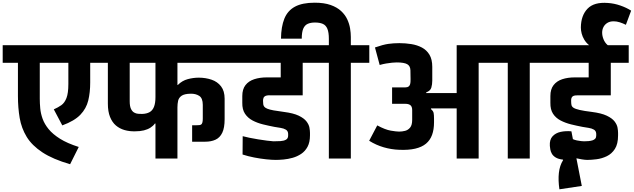

<svg xmlns="http://www.w3.org/2000/svg" viewBox="-56 -1176 4701 1424"><path d="M464 42Q336 5 258.5 -46Q181 -97 142 -161Q103 -225 90 -301Q77 -377 77 -464V-775H239V-443Q239 -410 242.5 -372Q246 -334 260 -295Q274 -256 304.5 -218.5Q335 -181 389 -147Q443 -113 528 -86ZM343 -365Q375 -379 399 -396Q423 -413 437 -449Q451 -485 451 -553V-775H613V-564Q613 -490 598.5 -430.5Q584 -371 540 -325Q496 -279 406 -246ZM-36 -710V-841H709V-710Z M1097 0V-260H1093Q1080 -242 1059.5 -229Q1039 -216 1011 -209Q983 -202 945 -202Q904 -201 867.5 -211.5Q831 -222 803.5 -245.5Q776 -269 760 -309Q744 -349 744 -407V-710H637V-841H1709V-710H1260V-546H1263Q1295 -578 1336.5 -589Q1378 -600 1418 -600Q1469 -600 1513 -585Q1557 -570 1583.5 -535.5Q1610 -501 1610 -444V-292Q1610 -228 1592.5 -191.5Q1575 -155 1542.5 -140Q1510 -125 1466 -125H1418H1387Q1383 -125 1378.5 -125Q1374 -125 1369 -125V-247H1398Q1412 -247 1421.5 -248Q1431 -249 1436.5 -253Q1442 -257 1445 -267.5Q1448 -278 1448 -296V-398Q1448 -448 1421.5 -465Q1395 -482 1357 -481Q1311 -480 1290.5 -465.5Q1270 -451 1265 -428.5Q1260 -406 1260 -379V0ZM906 -425Q906 -389 915 -369.5Q924 -350 938.5 -341.5Q953 -333 969 -332Q985 -331 998 -331Q1031 -332 1053 -344Q1075 -356 1086 -383.5Q1097 -411 1097 -456V-710H906Z M1990 10Q1961 10 1918 5.5Q1875 1 1829 -8Q1783 -17 1743 -30L1744 -166Q1762 -161 1793 -154.5Q1824 -148 1858.5 -142.5Q1893 -137 1923.5 -133Q1954 -129 1972 -128Q1999 -128 2024 -129.5Q2049 -131 2065 -140Q2081 -149 2081 -170Q2081 -175 2081 -175Q2081 -175 2081 -175.5Q2081 -176 2081 -179Q2081 -183 2081 -182Q2081 -181 2081 -184Q2080 -205 2064 -214.5Q2048 -224 2025 -227.5Q2002 -231 1979 -235Q1937 -243 1894.5 -253.5Q1852 -264 1817 -282.5Q1782 -301 1761 -332.5Q1740 -364 1741 -414Q1741 -412 1741 -422Q1741 -432 1741 -445Q1741 -458 1741 -464Q1741 -514 1764.5 -544.5Q1788 -575 1829.5 -588.5Q1871 -602 1923 -602H2026V-710H1637V-841H2328V-710H2189V-469H1953Q1937 -470 1924.5 -468Q1912 -466 1904.5 -459Q1897 -452 1895 -436Q1895 -434 1895 -430.5Q1895 -427 1895 -425Q1895 -412 1896.5 -402Q1898 -392 1904.5 -384Q1911 -376 1927 -369.5Q1943 -363 1972.5 -357.5Q2002 -352 2049 -346Q2120 -337 2159.5 -318Q2199 -299 2217 -275.5Q2235 -252 2239 -229.5Q2243 -207 2243 -190V-172Q2243 -121 2225 -87.5Q2207 -54 2177.5 -34.5Q2148 -15 2114 -5.5Q2080 4 2047 7Q2014 10 1990 10Z M2383 0V-710H2245V-841H2383V-888Q2383 -936 2372 -962.5Q2361 -989 2338 -999Q2315 -1009 2280 -1009Q2248 -1009 2226 -999Q2204 -989 2193 -963Q2182 -937 2182 -889H2028Q2029 -978 2053 -1037.5Q2077 -1097 2131.5 -1126.5Q2186 -1156 2278 -1156Q2348 -1156 2396 -1139Q2444 -1122 2474 -1094Q2504 -1066 2519.5 -1032.5Q2535 -999 2540.5 -965Q2546 -931 2546 -902V-841H2683V-710H2546V0Z M3331 0V-372H3141L3140 -367Q3157 -353 3160 -338.5Q3163 -324 3163 -295V-269Q3163 -215 3148.5 -175.5Q3134 -136 3103.5 -110.5Q3073 -85 3023.5 -73.5Q2974 -62 2905 -65Q2847 -67 2790 -83.5Q2733 -100 2682 -132L2742 -246Q2801 -214 2842.5 -207Q2884 -200 2904 -200Q2926 -200 2948 -205.5Q2970 -211 2985.5 -229.5Q3001 -248 3001 -287V-360Q3001 -373 2997.5 -382Q2994 -391 2987.5 -396Q2981 -401 2972 -403.5Q2963 -406 2951 -406H2852V-528H2951Q2966 -528 2974 -534Q2982 -540 2985 -549.5Q2988 -559 2988.5 -569.5Q2989 -580 2989 -589L2988 -655Q2987 -687 2964 -700Q2941 -713 2886 -713Q2872 -713 2851.5 -711Q2831 -709 2807.5 -705Q2784 -701 2760 -694L2725 -824Q2785 -845 2824 -850.5Q2863 -856 2906 -856Q2951 -856 2994.5 -849Q3038 -842 3073 -823.5Q3108 -805 3129 -770.5Q3150 -736 3150 -680V-578Q3150 -550 3143 -526Q3136 -502 3105 -491V-486H3331V-841H4002V-710H3873V0H3710V-710H3494V0Z M4093 228Q4083 161 4089 106.5Q4095 52 4120 12V8Q4085 4 4065.5 -8Q4046 -20 4037 -36Q4028 -52 4025.5 -67.5Q4023 -83 4022 -94Q4019 -140 4042 -165Q4065 -190 4102.5 -198Q4140 -206 4182 -202L4193 -144Q4206 -138 4222.5 -134.5Q4239 -131 4254 -129.5Q4269 -128 4276 -128Q4293 -128 4309 -129.5Q4325 -131 4338 -135Q4351 -139 4358.5 -147.5Q4366 -156 4366 -170V-184Q4365 -205 4349 -214.5Q4333 -224 4310 -227.5Q4287 -231 4264 -235Q4222 -243 4179.5 -253.5Q4137 -264 4101.5 -282.5Q4066 -301 4045.5 -332.5Q4025 -364 4026 -414V-464Q4026 -514 4049.5 -544.5Q4073 -575 4114 -588.5Q4155 -602 4207 -602H4310V-710H3934V-841H4607V-710H4474V-469H4237Q4225 -469 4215.5 -468.5Q4206 -468 4198 -465Q4190 -462 4185.5 -455Q4181 -448 4180 -436V-425Q4180 -409 4182.5 -397Q4185 -385 4198 -376.5Q4211 -368 4243 -360.5Q4275 -353 4333 -346Q4404 -337 4444 -318Q4484 -299 4502 -275.5Q4520 -252 4524 -229.5Q4528 -207 4528 -190V-172Q4528 -108 4504.5 -71.5Q4481 -35 4444.5 -17.5Q4408 0 4369 5Q4330 10 4300 10Q4284 10 4259.5 6Q4235 2 4219 -2L4259 203ZM4313 -826V-841Q4291 -859 4277.5 -881.5Q4264 -904 4258 -927.5Q4252 -951 4252 -972Q4253 -1061 4301.5 -1111.5Q4350 -1162 4452 -1154Q4499 -1151 4545 -1135Q4591 -1119 4625 -1097L4586 -992Q4564 -1003 4541 -1010.5Q4518 -1018 4495 -1018Q4468 -1018 4449 -1006.5Q4430 -995 4420 -976Q4410 -957 4410 -934Q4410 -910 4420 -885Q4430 -860 4448.5 -843.5Q4467 -827 4492 -826Z"/></svg>

Font: Matangi Black
Style: Regular
Weight: 900
Designer: Prashant Pant
Foundry: The Graphic Ant
Version: Version 3.002